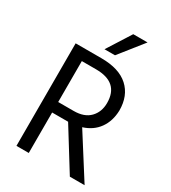

<svg xmlns="http://www.w3.org/2000/svg" viewBox="-211 -988 971 1093"><g transform="rotate(30 274.0 -441.5)"><path d="M251 -604H158V-335H260Q329 -335 365.5 -372.5Q402 -410 402 -469Q402 -604 251 -604ZM255 -266H158V0H77V-674H246Q363 -674 423.5 -619Q484 -564 484 -467Q482 -397 447 -348Q412 -299 348 -279L525 0H428L263 -266ZM305 -727H236L335 -883H429Z"/></g></svg>

Font: Hind Madurai
Style: Regular
Weight: 400
Designer: Jyotish Sonowal
Foundry: Indian Type Foundry
Version: Version 1.001;PS 1.0;hotconv 1.0.86;makeotf.lib2.5.63406; tt